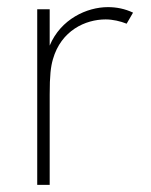

<svg xmlns="http://www.w3.org/2000/svg" viewBox="-20 -519 424 539"><path d="M84.5 0H119.5V-253.5C119.5 -307.5 122.5 -331.5 128.5 -352.5C151.5 -433.5 220 -464.5 276.5 -464.5C296.5 -464.5 318 -459.5 335.5 -452.5L353.5 -483.5C330.5 -494.5 306.5 -499 283 -499C224 -499 150.5 -465.5 119.5 -391V-493H84.5Z"/></svg>

Font: HK Grotesk ExtraLight
Style: Regular
Weight: 200
Designer: Alfredo Marco Pradil
Foundry: Hanken Design Co.
Version: Version 3.001;FEAKit 1.0